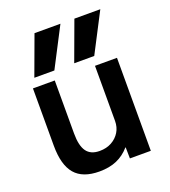

<svg xmlns="http://www.w3.org/2000/svg" viewBox="-144 -894 891 1009"><g transform="rotate(-20 301.0 -390.0)"><path d="M420 -570H308L389 -790H534ZM197 -570H85L166 -790H311ZM239 10Q146 10 102.5 -41Q59 -92 59 -200V-520H181V-223Q181 -155 204 -123Q227 -91 277 -91Q315 -91 344 -107Q373 -123 389.5 -150Q406 -177 406 -212V-520H529V0H412L411 -62H409Q378 -26 336.5 -8Q295 10 239 10Z"/></g></svg>

Font: M PLUS 1 SemiBold
Style: Regular
Weight: 600
Designer: Coji Morishita
Foundry: UNDERFOREST DESIGN
Version: Version 1.001